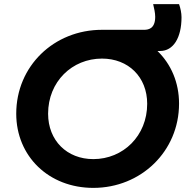

<svg xmlns="http://www.w3.org/2000/svg" viewBox="-20 -902 922 934"><path d="M434 12C666 12 851 -166 851 -398C851 -501 812 -590 746 -654H759C823 -654 863 -718 863 -818C863 -839 858 -862 851 -882H725C730 -861 735 -839 735 -820C735 -760 699 -757 680 -757H476C242 -757 59 -580 59 -349C59 -142 217 12 434 12ZM214 -349C214 -505 331 -617 476 -617C604 -617 696 -528 696 -397C696 -241 579 -128 434 -128C306 -128 214 -218 214 -349Z"/></svg>

Font: Mluvka ExtraBold
Style: Italic
Weight: 800
Italic angle: -8°
Designer: Modified by Jiří Krblich, Original typeface by Gumpita Rahayu
Foundry: Gumpita Rahayu & Jiří Krblich
Version: Version 2.000;Glyphs 3.1.1 (3134)